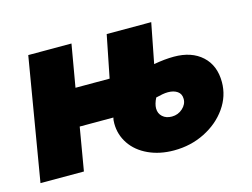

<svg xmlns="http://www.w3.org/2000/svg" viewBox="-82 -689 1098 837"><g transform="rotate(-15 467.0 -270.0)"><path d="M387 -168Q387 -186 390 -194H238L205 0H9L102 -553H297L264 -362H418L456 -553H657L622 -373Q672 -382 713 -382Q793 -382 840 -339Q887 -296 887 -221Q887 -158 849.5 -104.5Q812 -51 748.5 -19Q685 13 609 13Q545 13 494 -10.5Q443 -34 415 -75.5Q387 -117 387 -168ZM707 -193Q707 -216 690.5 -227.5Q674 -239 648 -239Q636 -239 622.5 -236.5Q609 -234 593 -230Q580 -204 580 -184Q580 -161 596 -146.5Q612 -132 638 -132Q666 -132 686.5 -150.5Q707 -169 707 -193Z"/></g></svg>

Font: Nebula Sans Black
Style: Regular
Weight: 900
Italic angle: -9°
Designer: Paul D. Hunt for Adobe (as Source Sans)
Foundry: Nebula Entertainment & Broadcasting LLC
Version: Version 1.010